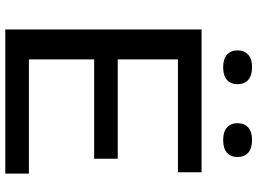

<svg xmlns="http://www.w3.org/2000/svg" viewBox="-143 -827 970 724"><g transform="rotate(90 342.0 -465.0)"><path d="M91 0V-740H629.5V-651H204V-424H578.5V-335H204V-89H634.5V0ZM508 -821.5Q476.5 -821.5 460.5 -836Q444.5 -850.5 444.5 -875.5Q444.5 -901 460.5 -915.8Q476.5 -930.5 508 -930.5Q540 -930.5 556 -915.8Q572 -901 572 -875.5Q572 -850.5 556 -836Q540 -821.5 508 -821.5ZM234 -821.5Q202 -821.5 186 -836Q170 -850.5 170 -875.5Q170 -901 186 -915.8Q202 -930.5 234 -930.5Q265.5 -930.5 281.5 -915.8Q297.5 -901 297.5 -875.5Q297.5 -850.5 281.5 -836Q265.5 -821.5 234 -821.5Z"/></g></svg>

Font: Encode Sans Exp Md
Style: Regular
Weight: 500
Width: 7
Designer: Multiple Designers
Foundry: Impallari Type
Version: Version 3.002; ttfautohint (v1.8.3) -l 8 -r 50 -G 200 -x 14 